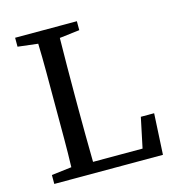

<svg xmlns="http://www.w3.org/2000/svg" viewBox="-101 -760 798 850"><g transform="rotate(-15 298.0 -335.0)"><path d="M44 -629V-670H327V-629L235 -618Q234 -554 233.5 -489Q233 -424 233 -359V-290Q233 -237 233.5 -175.5Q234 -114 235 -50H462L491 -188H552L542 0H44V-41L136 -52Q138 -117 138 -181Q138 -245 138 -309V-359Q138 -424 138 -489Q138 -554 136 -618Z"/></g></svg>

Font: Source Serif 4
Style: Regular
Weight: 400
Designer: Frank Grießhammer
Foundry: Adobe
Version: Version 4.005;hotconv 1.1.0;makeotfexe 2.6.0